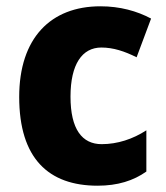

<svg xmlns="http://www.w3.org/2000/svg" viewBox="-20 -580 526 610"><path d="M290 10C354 10 404 -6 445 -35V-166C402 -138 353 -122 303 -122C241 -122 204 -169 204 -273C204 -376 241 -429 302 -429C340 -429 376 -417 414 -398L460 -521C415 -545 361 -560 299 -560C141 -560 41 -459 41 -272C41 -77 134 10 290 10Z"/></svg>

Font: Noto Sans Lao SemiCondensed ExtraBold
Style: Regular
Weight: 800
Width: 4
Designer: Monotype Design Team
Foundry: Monotype Imaging Inc.
Version: Version 2.003